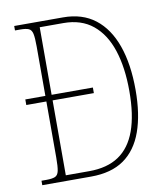

<svg xmlns="http://www.w3.org/2000/svg" viewBox="-81 -781 730 848"><g transform="rotate(-10 284.0 -357.0)"><path d="M40 0V-20H62Q88 -20 101 -25.5Q114 -31 118 -50Q122 -69 122 -109V-361H32V-386H122V-608Q122 -647 118 -665Q114 -683 101.5 -688.5Q89 -694 64 -694H40V-714H259Q345 -714 402.5 -669.5Q460 -625 489.5 -542Q519 -459 519 -343Q519 -234 491.5 -157Q464 -80 407 -40Q350 0 259 0ZM255 -25Q336 -25 388 -60Q440 -95 465.5 -165.5Q491 -236 491 -343Q491 -449 465.5 -526.5Q440 -604 388 -646.5Q336 -689 256 -689H150V-386H335V-361H150V-25Z"/></g></svg>

Font: Noto Serif Khmer Condensed Thin
Style: Regular
Weight: 250
Width: 3
Designer: Danh Hong and the Monotype Design Team
Foundry: Monotype Imaging Inc.
Version: Version 2.004